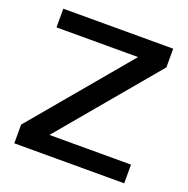

<svg xmlns="http://www.w3.org/2000/svg" viewBox="-121 -784 877 898"><g transform="rotate(20 317.5 -335.0)"><path d="M591 -670H44V-577H450L44 -93V0H591V-93H185L591 -577Z"/></g></svg>

Font: LT Wave Text Medium
Style: Regular
Weight: 500
Designer: Daniel Lyons
Version: Version 2.5 (Glyphs App)